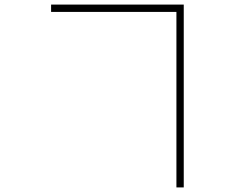

<svg xmlns="http://www.w3.org/2000/svg" viewBox="-20 -772 1040 838"><path d="M750 -720V46H782V-752H203V-720Z"/></svg>

Font: Genne Gothic ExtraLight
Style: Regular
Weight: 250
Designer: Ryoko NISHIZUKA (kana & ideographs); Paul D. Hunt (Latin, Greek & Cyrillic); Wenlong ZHANG (bopomofo); Sandoll Communica
Foundry: Adobe Systems Incorporated
Version: Version 1.004;PS 1.004;hotconv 16.6.51;makeotf.lib2.5.65220